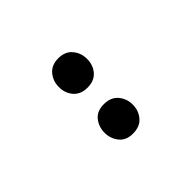

<svg xmlns="http://www.w3.org/2000/svg" viewBox="10 -753 481 481"><g transform="rotate(45 250.0 -513.0)"><path d="M169 -463Q148 -463 132.5 -476Q117 -489 117 -513Q117 -537 132.5 -550Q148 -563 169 -563Q191 -563 206 -550Q221 -537 221 -513Q221 -489 206 -476Q191 -463 169 -463ZM331 -463Q310 -463 294.5 -475.5Q279 -488 279 -512Q279 -537 294.5 -550Q310 -563 331 -563Q352 -563 367.5 -550Q383 -537 383 -512Q383 -488 367.5 -475.5Q352 -463 331 -463Z"/></g></svg>

Font: Rokkitt SemiBold
Style: Regular
Weight: 600
Designer: Vernon Adams
Foundry: Vernon Adams
Version: Version 3.103